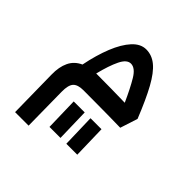

<svg xmlns="http://www.w3.org/2000/svg" viewBox="-183 -497 952 952"><g transform="rotate(45 293.0 -21.0)"><path d="M65.9 319.3 62 60.1Q61 6.8 78.4 -29.5Q95.7 -65.9 135.3 -84Q151.4 -164.6 176.5 -227.1Q201.7 -289.6 234.4 -325.2Q267.1 -360.8 306.2 -360.8Q346.2 -360.8 379.6 -333.3Q413.1 -305.7 446.3 -245.4Q479.5 -185.1 519 -86.4L489.3 5.4Q449.7 4.4 399.4 3.9Q349.1 3.4 303 3.2Q256.8 2.9 228.5 2.9Q189.5 2.9 173.3 20.5Q157.2 38.1 157.7 84L160.6 319.3ZM214.8 -100.6Q220.7 -100.6 227.5 -100.6Q271 -100.6 322.3 -99.9Q373.5 -99.1 417.5 -98.1Q385.7 -168.9 359.1 -213.1Q332.5 -257.3 302.2 -257.3Q273.9 -257.3 253.2 -214.6Q232.4 -171.9 214.8 -100.6ZM238.3 250.5 233.9 76.2H311L315.4 250.5ZM356.4 250.5 351.6 76.2H428.7L433.1 250.5Z"/></g></svg>

Font: CaskaydiaCove NFP
Style: Regular
Weight: 400
Designer: Aaron Bell
Foundry: Saja Typeworks
Version: Version 2111.001; VTT 6.35;Nerd Fonts 3.1.1